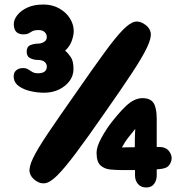

<svg xmlns="http://www.w3.org/2000/svg" viewBox="-20 -806 819 849"><path d="M175 -396Q147 -396 117 -402.5Q87 -409 65.5 -423.5Q44 -438 41 -460Q38 -482 50 -493.5Q62 -505 82 -505Q96 -505 105 -499Q114 -493 123.5 -487.5Q133 -482 148 -482Q187 -482 187 -512Q187 -524 177 -532.5Q167 -541 146 -541Q130 -541 114 -548.5Q98 -556 98 -578Q98 -600 114.5 -606.5Q131 -613 147 -613Q162 -613 174.5 -620.5Q187 -628 187 -642Q187 -655 177.5 -664Q168 -673 151 -673Q132 -673 123 -668Q114 -663 106.5 -658.5Q99 -654 84 -654Q41 -654 41 -700Q41 -719 56.5 -739Q72 -759 101 -772.5Q130 -786 172 -786Q211 -786 241.5 -769Q272 -752 289 -725Q306 -698 306 -669Q306 -649 297 -624.5Q288 -600 268 -582Q281 -571 293 -553.5Q305 -536 305 -501Q305 -472 288 -448.5Q271 -425 241.5 -410.5Q212 -396 175 -396ZM443 -307Q366 -196 316 -129.5Q266 -63 234.5 -31.5Q203 0 181 4Q159 8 138 -7Q115 -23 111 -45Q107 -67 126.5 -107.5Q146 -148 192.5 -217Q239 -286 317 -397Q394 -508 443 -575Q492 -642 523.5 -674Q555 -706 577 -710Q599 -714 622 -697Q643 -682 646.5 -660.5Q650 -639 631 -598Q612 -557 566.5 -487.5Q521 -418 443 -307ZM627 23Q603 23 590 7.5Q577 -8 577 -30Q577 -33 577 -39Q577 -45 577 -54Q546 -54 519 -54Q493 -54 467.5 -56.5Q442 -59 424.5 -74.5Q407 -90 407 -131Q407 -157 428.5 -196.5Q450 -236 477 -270Q524 -329 552.5 -350.5Q581 -372 610 -372Q645 -372 659 -350.5Q673 -329 673 -280Q673 -271 673 -234.5Q673 -198 673 -156Q683 -156 686 -156Q712 -156 725.5 -140Q739 -124 739 -107Q739 -90 727.5 -75Q716 -60 682 -58Q678 -57 673 -57Q673 -35 673 -30Q673 -9 661.5 7Q650 23 627 23ZM578 -236Q557 -210 545.5 -195.5Q534 -181 519 -154Q521 -154 537.5 -154.5Q554 -155 576 -155Q576 -180 576.5 -201.5Q577 -223 578 -236Z"/></svg>

Font: Cherry Bomb One
Style: Regular
Weight: 400
Designer: satsuyako
Foundry: satsuyako
Version: Version 4.100; ttfautohint (v1.8.3)